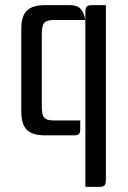

<svg xmlns="http://www.w3.org/2000/svg" viewBox="-20 -528 499 749"><path d="M366 201C387 201 393 195 393 174V-508H340C319 -508 313 -502 313 -481V201ZM268 0C289 0 293 -6 293 -27V-58H190C149 -58 143 -74 143 -115V-393C143 -434 149 -450 190 -450H313C305 -488 292 -508 253 -508H158C89 -508 63 -482 63 -413V-95C63 -26 89 0 158 0Z"/></svg>

Font: Rationale One
Style: Regular
Weight: 400
Designer: Cyreal (www.cyreal.org)
Foundry: Cyreal (www.cyreal.org)
Version: Version 1.001